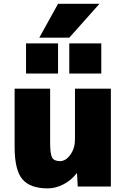

<svg xmlns="http://www.w3.org/2000/svg" viewBox="-20 -990 671 1019"><path d="M57.6 -210V-519.5H246.1V-230.5Q246.1 -171.9 256.8 -153.3Q267.6 -134.8 298.3 -134.8Q329.1 -134.8 353.5 -168.9Q377.9 -203.1 377.9 -250V-519.5H568.4V0H392.6L388.7 -70.3H386.7Q358.4 -33.2 316.9 -11.7Q275.4 9.8 233.4 9.8Q139.6 9.8 98.6 -39.1Q57.6 -87.9 57.6 -210ZM118.2 -599.6V-759.8H288.1V-599.6ZM188.5 -790 288.1 -969.7H507.8L347.7 -790ZM347.7 -599.6V-759.8H517.6V-599.6Z"/></svg>

Font: GenEi M Gothic v2 Black
Style: Regular
Weight: 900
Version: Version 2.0